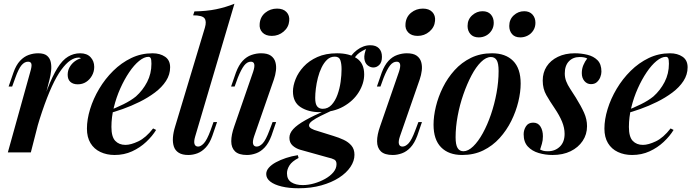

<svg xmlns="http://www.w3.org/2000/svg" viewBox="-20 -815 3703 1027"><path d="M145 0H22L142 -431Q151 -461 148 -473Q145 -485 130 -485Q111 -485 95 -466Q79 -447 62 -399L45 -352H26L52 -427Q66 -467 87 -489.5Q108 -512 133 -521Q158 -530 184 -530Q216 -530 231.5 -517Q247 -504 251.5 -483Q256 -462 253.5 -437.5Q251 -413 245 -390ZM401 -507Q379 -507 356 -491.5Q333 -476 308 -442Q283 -408 257.5 -352.5Q232 -297 205 -217.5Q178 -138 151 -30L175 -163Q206 -268 233.5 -338.5Q261 -409 287.5 -451.5Q314 -494 344 -512Q374 -530 409 -530Q445 -530 464.5 -509Q484 -488 484 -457Q484 -432 472 -410.5Q460 -389 440.5 -376.5Q421 -364 396 -364Q371 -364 356.5 -377Q342 -390 342 -415Q342 -437 352 -455Q362 -473 378 -485.5Q394 -498 413 -503Q411 -505 408 -506Q405 -507 401 -507Z M554 -220Q601 -238 640.5 -257.5Q680 -277 707 -299Q744 -332 767 -376.5Q790 -421 790 -474Q790 -497 786 -504Q782 -511 774 -511Q751 -511 724 -489Q697 -467 671 -428.5Q645 -390 623.5 -342Q602 -294 589 -241Q576 -188 576 -136Q576 -83 596.5 -61.5Q617 -40 651 -40Q680 -40 720 -59Q760 -78 799 -128L815 -120Q795 -87 762 -56Q729 -25 686.5 -5.5Q644 14 593 14Q551 14 517 -2Q483 -18 464 -49.5Q445 -81 445 -127Q445 -176 462 -231.5Q479 -287 510.5 -340Q542 -393 585.5 -436Q629 -479 682 -504.5Q735 -530 796 -530Q836 -530 863 -511.5Q890 -493 890 -455Q890 -416 868 -382Q846 -348 808.5 -320Q771 -292 726.5 -270Q682 -248 637 -232Q592 -216 553 -206Z M1024 -85Q1016 -58 1020.5 -44.5Q1025 -31 1040 -31Q1054 -31 1070.5 -48.5Q1087 -66 1106 -117L1122 -162H1141L1116 -89Q1102 -49 1081 -26.5Q1060 -4 1036 5Q1012 14 987 14Q955 14 936 2Q917 -10 910 -31Q903 -52 905 -79.5Q907 -107 917 -139L1076 -667Q1086 -701 1074 -717Q1062 -733 1013 -733L1020 -754Q1085 -755 1136 -765.5Q1187 -776 1234 -795Z M1369 -688Q1372 -725 1399 -747Q1426 -769 1462 -769Q1495 -769 1512.5 -750.5Q1530 -732 1527 -703Q1524 -669 1497 -646Q1470 -623 1434 -623Q1401 -623 1383.5 -641.5Q1366 -660 1369 -688ZM1334 -431Q1352 -485 1322 -485Q1302 -485 1286 -464.5Q1270 -444 1252 -399L1235 -352H1216L1242 -427Q1257 -467 1278 -489.5Q1299 -512 1325 -521Q1351 -530 1376 -530Q1411 -530 1429 -517Q1447 -504 1453 -483Q1459 -462 1456 -437.5Q1453 -413 1445 -390L1339 -85Q1330 -58 1334 -44.5Q1338 -31 1353 -31Q1369 -31 1385.5 -48.5Q1402 -66 1421 -117L1438 -162H1457L1432 -89Q1417 -49 1396 -26.5Q1375 -4 1350 5Q1325 14 1301 14Q1257 14 1237 -5.5Q1217 -25 1217 -59.5Q1217 -94 1233 -139Z M1725 -226 1764 -228Q1725 -210 1696 -195.5Q1667 -181 1650 -168.5Q1633 -156 1633 -144Q1633 -135 1645 -127.5Q1657 -120 1683 -113L1763 -88Q1793 -79 1818.5 -67Q1844 -55 1860 -36Q1876 -17 1876 13Q1876 46 1854.5 78Q1833 110 1793.5 135.5Q1754 161 1699 176.5Q1644 192 1577 192Q1526 192 1486.5 182.5Q1447 173 1425.5 156Q1404 139 1404 116Q1404 98 1418 82Q1432 66 1456 53Q1480 40 1510 30Q1540 20 1573 15L1577 30Q1542 48 1528.5 69.5Q1515 91 1515 112Q1515 145 1538.5 160Q1562 175 1599 175Q1629 175 1660.5 166Q1692 157 1719.5 141.5Q1747 126 1763.5 106Q1780 86 1780 63Q1780 45 1768 38.5Q1756 32 1733 27L1586 -14Q1562 -21 1545 -36.5Q1528 -52 1528 -78Q1528 -102 1548.5 -124.5Q1569 -147 1612.5 -171.5Q1656 -196 1725 -226ZM1771 -512Q1747 -512 1730 -496Q1713 -480 1700.5 -454.5Q1688 -429 1680.5 -399.5Q1673 -370 1669.5 -341.5Q1666 -313 1666 -291Q1666 -259 1676.5 -246Q1687 -233 1706 -233Q1734 -233 1753.5 -254Q1773 -275 1785 -308Q1797 -341 1802 -377.5Q1807 -414 1807 -445Q1807 -474 1800.5 -493Q1794 -512 1771 -512ZM1783 -530Q1847 -530 1887.5 -503.5Q1928 -477 1928 -417Q1928 -369 1899 -322Q1870 -275 1816.5 -245Q1763 -215 1691 -215Q1630 -215 1588.5 -241.5Q1547 -268 1547 -326Q1547 -356 1561 -391.5Q1575 -427 1604 -458.5Q1633 -490 1677.5 -510Q1722 -530 1783 -530ZM1860 -477 1840 -484Q1855 -521 1889 -547Q1923 -573 1961 -573Q1991 -573 2007 -556.5Q2023 -540 2023 -511Q2023 -482 2009 -468Q1995 -454 1977 -454Q1961 -454 1946.5 -465.5Q1932 -477 1929 -501Q1926 -525 1942 -563L1951 -558Q1912 -543 1893 -525Q1874 -507 1860 -477Z M2149 -688Q2152 -725 2179 -747Q2206 -769 2242 -769Q2275 -769 2292.5 -750.5Q2310 -732 2307 -703Q2304 -669 2277 -646Q2250 -623 2214 -623Q2181 -623 2163.5 -641.5Q2146 -660 2149 -688ZM2114 -431Q2132 -485 2102 -485Q2082 -485 2066 -464.5Q2050 -444 2032 -399L2015 -352H1996L2022 -427Q2037 -467 2058 -489.5Q2079 -512 2105 -521Q2131 -530 2156 -530Q2191 -530 2209 -517Q2227 -504 2233 -483Q2239 -462 2236 -437.5Q2233 -413 2225 -390L2119 -85Q2110 -58 2114 -44.5Q2118 -31 2133 -31Q2149 -31 2165.5 -48.5Q2182 -66 2201 -117L2218 -162H2237L2212 -89Q2197 -49 2176 -26.5Q2155 -4 2130 5Q2105 14 2081 14Q2037 14 2017 -5.5Q1997 -25 1997 -59.5Q1997 -94 2013 -139Z M2606 -510Q2580 -510 2553 -483.5Q2526 -457 2502 -411.5Q2478 -366 2458.5 -310Q2439 -254 2428 -194.5Q2417 -135 2417 -81Q2417 -41 2427.5 -23.5Q2438 -6 2459 -6Q2484 -6 2511 -32Q2538 -58 2562.5 -102.5Q2587 -147 2606 -202.5Q2625 -258 2636 -318Q2647 -378 2647 -435Q2647 -477 2636.5 -493.5Q2626 -510 2606 -510ZM2299 -148Q2299 -193 2311.5 -245Q2324 -297 2349 -347.5Q2374 -398 2411.5 -439.5Q2449 -481 2499 -505.5Q2549 -530 2612 -530Q2684 -530 2724.5 -489.5Q2765 -449 2765 -368Q2765 -323 2752.5 -271Q2740 -219 2715 -168.5Q2690 -118 2652.5 -76.5Q2615 -35 2565 -10.5Q2515 14 2452 14Q2380 14 2339.5 -27Q2299 -68 2299 -148ZM2481 -676Q2481 -711 2505.5 -733Q2530 -755 2561 -755Q2590 -755 2605.5 -737.5Q2621 -720 2621 -693Q2621 -670 2609.5 -652Q2598 -634 2580 -624.5Q2562 -615 2541 -615Q2512 -615 2496.5 -632.5Q2481 -650 2481 -676ZM2704 -676Q2704 -711 2728 -733Q2752 -755 2784 -755Q2812 -755 2828 -737.5Q2844 -720 2844 -693Q2844 -670 2832.5 -652Q2821 -634 2802.5 -624.5Q2784 -615 2763 -615Q2734 -615 2719 -632.5Q2704 -650 2704 -676Z M2869 -15Q2877 -11 2886 -8.5Q2895 -6 2911 -6Q2949 -6 2974.5 -30.5Q3000 -55 3000 -99Q3000 -131 2986.5 -164Q2973 -197 2946 -237Q2922 -272 2902.5 -306Q2883 -340 2883 -384Q2883 -427 2904 -459.5Q2925 -492 2964 -511Q3003 -530 3055 -530Q3089 -530 3122 -522Q3155 -514 3176 -493Q3197 -472 3197 -432Q3197 -418 3191 -402.5Q3185 -387 3173 -376Q3161 -365 3141 -365Q3120 -365 3106 -381.5Q3092 -398 3092 -424Q3092 -447 3100.5 -467Q3109 -487 3121 -502Q3107 -510 3081 -510Q3045 -510 3023 -487Q3001 -464 3001 -422Q3001 -400 3008.5 -380.5Q3016 -361 3029.5 -340.5Q3043 -320 3060 -293Q3088 -248 3104 -212.5Q3120 -177 3120 -140Q3120 -96 3096.5 -61Q3073 -26 3032 -6Q2991 14 2936 14Q2897 14 2861.5 3.5Q2826 -7 2803.5 -31Q2781 -55 2781 -97Q2781 -120 2793.5 -139.5Q2806 -159 2832 -159Q2858 -159 2871 -138Q2884 -117 2884 -86Q2884 -64 2878.5 -45.5Q2873 -27 2869 -15Z M3322 -220Q3369 -238 3408.5 -257.5Q3448 -277 3475 -299Q3512 -332 3535 -376.5Q3558 -421 3558 -474Q3558 -497 3554 -504Q3550 -511 3542 -511Q3519 -511 3492 -489Q3465 -467 3439 -428.5Q3413 -390 3391.5 -342Q3370 -294 3357 -241Q3344 -188 3344 -136Q3344 -83 3364.5 -61.5Q3385 -40 3419 -40Q3448 -40 3488 -59Q3528 -78 3567 -128L3583 -120Q3563 -87 3530 -56Q3497 -25 3454.5 -5.5Q3412 14 3361 14Q3319 14 3285 -2Q3251 -18 3232 -49.5Q3213 -81 3213 -127Q3213 -176 3230 -231.5Q3247 -287 3278.5 -340Q3310 -393 3353.5 -436Q3397 -479 3450 -504.5Q3503 -530 3564 -530Q3604 -530 3631 -511.5Q3658 -493 3658 -455Q3658 -416 3636 -382Q3614 -348 3576.5 -320Q3539 -292 3494.5 -270Q3450 -248 3405 -232Q3360 -216 3321 -206Z"/></svg>

Font: Playfair Display SemiBold
Style: Italic
Weight: 600
Italic angle: -14°
Designer: Claus Eggers Sørensen
Foundry: Claus Eggers Sørensen
Version: Version 1.203